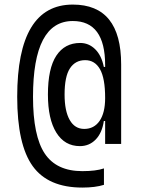

<svg xmlns="http://www.w3.org/2000/svg" viewBox="-20 -723 626 855"><path d="M346.7 112.3Q194.3 112.3 125.5 16.6Q56.6 -79.1 56.6 -292Q56.6 -702.6 304.2 -702.6Q519.5 -702.6 519.5 -436V-82H448.2V-184.1H442.4Q434.6 -130.9 406 -101.6Q377.4 -72.3 335.9 -72.3Q268.1 -72.3 230.7 -132.6Q193.4 -192.9 193.4 -302.2Q193.4 -418 230.7 -474.9Q268.1 -531.7 336.9 -531.7Q375.5 -531.7 403.8 -503.9Q432.1 -476.1 442.4 -424.8H448.2V-433.1Q448.2 -629.4 304.2 -629.4Q127 -629.4 127 -292Q127 -117.7 179.2 -39.3Q231.4 39.1 346.7 39.1Q407.7 39.1 442.9 26.9V100.1Q404.3 112.3 346.7 112.3ZM355 -148.9Q398.9 -148.9 423.6 -184.8Q448.2 -220.7 448.2 -286.6Q448.2 -374.5 425.3 -414.8Q402.3 -455.1 359.4 -455.1Q315.4 -455.1 291.5 -418.7Q267.6 -382.3 267.6 -302.2Q267.6 -229 290.3 -189Q313 -148.9 355 -148.9Z"/></svg>

Font: CaskaydiaMono NF SemiLight
Style: Regular
Weight: 350
Designer: Aaron Bell
Foundry: Saja Typeworks
Version: Version 2111.001; ttfautohint (v1.8.4);Nerd Fonts 3.1.1